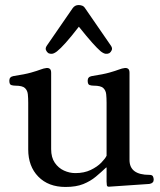

<svg xmlns="http://www.w3.org/2000/svg" viewBox="-20 -730 636 762"><path d="M240 12Q172 12 132 -29Q92 -70 92 -137V-322Q92 -340 90.5 -355.5Q89 -371 79 -380.5Q69 -390 41 -390Q32 -390 24.5 -392.5Q17 -395 17 -410Q17 -425 33 -428Q79 -435 103.5 -442Q128 -449 141 -454Q154 -459 164 -460Q172 -461 177.5 -457Q183 -453 183 -441V-138Q183 -105 197.5 -84Q212 -63 234 -53Q256 -43 279 -43Q314 -43 340 -55.5Q366 -68 382 -84.5Q398 -101 403 -112V-322Q403 -340 401.5 -355.5Q400 -371 390 -380.5Q380 -390 352 -390Q343 -390 335.5 -392.5Q328 -395 328 -410Q328 -425 344 -428Q390 -435 414.5 -442Q439 -449 452 -454Q465 -459 475 -460Q483 -461 488.5 -457Q494 -453 494 -441V-95Q494 -36 573 -36Q584 -36 587 -30Q590 -24 590 -17Q590 -3 573 0L412 11Q405 11 404 5Q403 -1 403 -9V-65H401Q382 -47 360.5 -29Q339 -11 310.5 0.5Q282 12 240 12ZM172 -519Q166 -523 162.5 -531Q159 -539 166 -549L268 -697Q277 -710 292 -710Q299 -710 306 -707.5Q313 -705 318 -697L420 -549Q427 -539 423.5 -531Q420 -523 414 -519Q408 -516 400 -516.5Q392 -517 380 -526Q367 -537 346 -560.5Q325 -584 293 -624Q262 -584 241 -560.5Q220 -537 206 -526Q194 -517 186 -516.5Q178 -516 172 -519Z"/></svg>

Font: Alice
Style: Regular
Weight: 400
Designer: Ksenia Yerulevich
Foundry: Cyreal (http://www.cyreal.org/)
Version: Version 2.003; ttfautohint (v1.8.3)